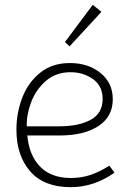

<svg xmlns="http://www.w3.org/2000/svg" viewBox="-20 -766 535 795"><path d="M48 -229Q48 -298 72 -361Q96 -424 146 -464.5Q196 -505 269 -505Q345 -505 396 -464Q447 -423 447 -355Q447 -283 387.5 -244Q328 -205 226 -205H93Q101 -121 147 -75Q193 -29 273 -29Q318 -29 355.5 -42Q393 -55 433 -80L454 -51Q369 9 273 9Q162 9 105 -56.5Q48 -122 48 -229ZM405 -356Q405 -410 365 -438.5Q325 -467 272 -467Q211 -467 169.5 -430.5Q128 -394 108.5 -341.5Q89 -289 91 -243H226Q306 -243 355.5 -270Q405 -297 405 -356ZM249 -592 364 -746 400 -717 268 -574Z"/></svg>

Font: Bellota Light
Style: Regular
Weight: 300
Designer: Kemie Guaida
Foundry: Kemie Guaida
Version: Version 4.001